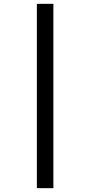

<svg xmlns="http://www.w3.org/2000/svg" viewBox="-20 -889 446 1000"><path d="M172 -869H258V91H172Z"/></svg>

Font: Merriweather 48pt ExtraBold
Style: Italic
Weight: 800
Italic angle: -7.8°
Version: Version 2.101